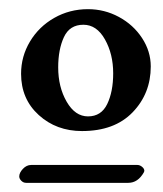

<svg xmlns="http://www.w3.org/2000/svg" viewBox="-20 -559 355 419"><path d="M26 -398Q26 -436 45.5 -468.5Q65 -501 98.5 -520Q132 -539 172 -539Q208 -539 239.5 -522Q271 -505 290 -476Q309 -447 309 -414Q309 -355 269.5 -314Q230 -273 159 -273Q103 -273 64.5 -308Q26 -343 26 -398ZM227 -399Q227 -441 209 -473Q191 -505 162 -505Q132 -505 119.5 -478Q107 -451 107 -412Q107 -369 125.5 -337Q144 -305 172 -305Q201 -305 214 -332Q227 -359 227 -399ZM295 -186 294 -183Q281 -160 260 -160H37Q31 -160 26.5 -164.5Q22 -169 22 -174Q22 -182 30 -190.5Q38 -199 48 -199H280Q285 -199 290 -195Q295 -191 295 -186Z"/></svg>

Font: EB Garamond Medium
Style: Regular
Weight: 500
Designer: Georg Duffner and Octavio Pardo
Foundry: Georg Duffner
Version: Version 1.000